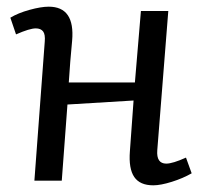

<svg xmlns="http://www.w3.org/2000/svg" viewBox="-20 -541 607 575"><path d="M380 -240 182 -228 165 0H83L114 -416Q116 -438 109 -447Q102 -456 87 -456Q69 -456 28 -438L11 -488Q34 -502 68.5 -511.5Q103 -521 126 -521Q205 -521 196 -419Q193 -388 190.5 -357Q188 -326 186 -294H384L402 -508H484L451 -91Q448 -51 478 -51Q497 -51 537 -69L554 -22Q528 -7 494.5 3.5Q461 14 439 14Q399 14 382 -11Q365 -36 369 -88Z"/></svg>

Font: Literata 12pt
Style: Italic
Weight: 400
Italic angle: -2°
Designer: Latin by Veronika Burian and Jose Scaglione. Greek by Irene Vlachou. Cyrillic by Vera Evstafieva
Foundry: TypeTogether
Version: Version 3.002